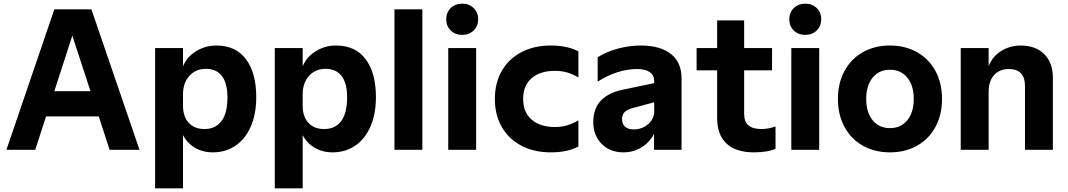

<svg xmlns="http://www.w3.org/2000/svg" viewBox="-20 -816 5821 1046"><path d="M276 -765H478L740 0H577L518 -182H231L172 0H15ZM473 -319 374 -622 276 -319Z M825 -554H977V-455Q999 -507 1049 -537.5Q1099 -568 1159 -568Q1264 -568 1320 -493.5Q1376 -419 1376 -287Q1376 -194 1346 -126Q1316 -58 1262.5 -22Q1209 14 1140 14Q1084 14 1041.5 -11.5Q999 -37 977 -80V210H825ZM1094 -113Q1154 -113 1186.5 -156Q1219 -199 1219 -286Q1219 -363 1189 -402Q1159 -441 1102 -441Q1046 -441 1011.5 -402.5Q977 -364 977 -302V-241Q977 -180 1008.5 -146.5Q1040 -113 1094 -113Z M1477 -554H1629V-455Q1651 -507 1701 -537.5Q1751 -568 1811 -568Q1916 -568 1972 -493.5Q2028 -419 2028 -287Q2028 -194 1998 -126Q1968 -58 1914.5 -22Q1861 14 1792 14Q1736 14 1693.5 -11.5Q1651 -37 1629 -80V210H1477ZM1746 -113Q1806 -113 1838.5 -156Q1871 -199 1871 -286Q1871 -363 1841 -402Q1811 -441 1754 -441Q1698 -441 1663.5 -402.5Q1629 -364 1629 -302V-241Q1629 -180 1660.5 -146.5Q1692 -113 1746 -113Z M2129 -765H2281V0H2129Z M2422 -554H2574V0H2422ZM2411 -711Q2411 -748 2435.5 -772Q2460 -796 2498 -796Q2536 -796 2560.5 -772Q2585 -748 2585 -711Q2585 -674 2560.5 -650Q2536 -626 2498 -626Q2460 -626 2435.5 -650Q2411 -674 2411 -711Z M2676 -277Q2676 -364 2713.5 -429.5Q2751 -495 2820 -531.5Q2889 -568 2981 -568Q3072 -568 3131 -536V-394Q3099 -413 3069 -421.5Q3039 -430 3003 -430Q2923 -430 2876.5 -390Q2830 -350 2830 -277Q2830 -204 2876.5 -164Q2923 -124 3003 -124Q3039 -124 3069 -133Q3099 -142 3131 -160V-18Q3072 14 2981 14Q2889 14 2820 -22.5Q2751 -59 2713.5 -124.5Q2676 -190 2676 -277Z M3212 -151Q3212 -295 3376 -328L3544 -363V-374Q3544 -406 3520 -423Q3496 -440 3450 -440Q3398 -440 3342 -422Q3286 -404 3236 -371V-504Q3283 -534 3345.5 -551Q3408 -568 3471 -568Q3577 -568 3635 -522Q3693 -476 3693 -390V0H3543V-87Q3520 -41 3475.5 -13.5Q3431 14 3376 14Q3303 14 3257.5 -32.5Q3212 -79 3212 -151ZM3432 -111Q3478 -111 3511 -139.5Q3544 -168 3544 -210V-259L3426 -227Q3396 -219 3382.5 -205Q3369 -191 3369 -167Q3369 -141 3385 -126Q3401 -111 3432 -111Z M3887 -172V-433H3775V-554H3887V-705H4034V-554H4186V-433H4034V-197Q4034 -153 4057.5 -133Q4081 -113 4128 -113Q4166 -113 4205 -127V-6Q4164 14 4086 14Q3990 14 3938.5 -33.5Q3887 -81 3887 -172Z M4291 -554H4443V0H4291ZM4280 -711Q4280 -748 4304.5 -772Q4329 -796 4367 -796Q4405 -796 4429.5 -772Q4454 -748 4454 -711Q4454 -674 4429.5 -650Q4405 -626 4367 -626Q4329 -626 4304.5 -650Q4280 -674 4280 -711Z M4545 -277Q4545 -363 4580.5 -429Q4616 -495 4680.5 -531.5Q4745 -568 4828 -568Q4912 -568 4976.5 -531.5Q5041 -495 5076.5 -429Q5112 -363 5112 -277Q5112 -191 5076.5 -125Q5041 -59 4976.5 -22.5Q4912 14 4828 14Q4745 14 4680.5 -22.5Q4616 -59 4580.5 -125Q4545 -191 4545 -277ZM4828 -118Q4888 -118 4923 -161Q4958 -204 4958 -277Q4958 -350 4923 -393Q4888 -436 4828 -436Q4769 -436 4734 -393Q4699 -350 4699 -277Q4699 -204 4734 -161Q4769 -118 4828 -118Z M5214 -554H5366V-455Q5386 -508 5434 -538Q5482 -568 5541 -568Q5622 -568 5669 -521Q5716 -474 5716 -392V0H5564V-347Q5564 -394 5541.5 -417Q5519 -440 5476 -440Q5426 -440 5396 -407.5Q5366 -375 5366 -314V0H5214Z"/></svg>

Font: Application
Style: Bold
Weight: 700
Designer: Wei Huang
Foundry: Wei Huang
Version: Version 0.012